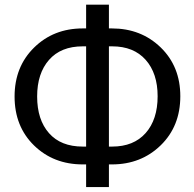

<svg xmlns="http://www.w3.org/2000/svg" viewBox="-20 -760 817 810"><path d="M439.5 -640.1H452.1Q575.2 -640.1 658 -559.8Q740.7 -479.5 740.7 -354Q740.7 -227.5 658 -147Q575.2 -66.4 452.1 -66.4H439.5V29.3H343.3V-66.4H329.1Q205.6 -66.4 123.5 -146.5Q41.5 -226.6 41.5 -353Q41.5 -478.5 123.8 -559.3Q206.1 -640.1 329.1 -640.1H343.3V-740.2H439.5ZM329.1 -564.5Q236.8 -564.5 186.8 -507.3Q136.7 -450.2 136.7 -353Q136.7 -254.9 186.8 -198.2Q236.8 -141.6 329.1 -141.6H343.3V-564.5ZM439.5 -564.5V-141.6H453.1Q543.9 -141.6 594.5 -198.7Q645 -255.9 645 -354Q645 -450.7 594.5 -507.6Q543.9 -564.5 453.1 -564.5Z"/></svg>

Font: GeogebraSans
Style: Regular
Weight: 400
Designer: Google
Version: Version 1.100140; 2013